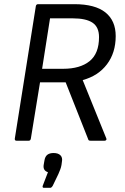

<svg xmlns="http://www.w3.org/2000/svg" viewBox="-20 -675 601 921"><path d="M59 0Q50 0 51 -10L152 -646Q154 -655 163 -655H336Q436 -655 485.5 -615.5Q535 -576 535 -502Q535 -422 493 -366.5Q451 -311 377 -291V-290L490 -11Q492 -7 489.5 -3.5Q487 0 482 0H414Q404 0 403 -7L295 -280H172L128 -10Q126 0 118 0ZM182 -345H283Q364 -345 409.5 -381.5Q455 -418 455 -497Q455 -545 424 -566Q393 -587 329 -587H220ZM191 226Q182 226 185 216L210 151Q184 143 190 113L193 96Q196 76 207 67.5Q218 59 237 59Q259 59 270 70Q281 81 277 101L275 116Q273 128 269 138Q265 148 260 160L233 216Q227 226 221 226Z"/></svg>

Font: Sofia Sans Semi Condensed
Style: Italic
Weight: 400
Italic angle: -9°
Designer: Botio Nikoltchev, Ani Petrova
Foundry: lettersoup
Version: Version 4.101